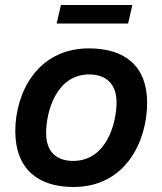

<svg xmlns="http://www.w3.org/2000/svg" viewBox="-20 -732 647 766"><path d="M164 -201C164 -286 204 -435 336 -435C405 -435 445 -395 445 -324C445 -239 404 -90 272 -90C205 -90 164 -127 164 -201ZM41 -209C41 -58 132 14 273 14C484 14 567 -172 567 -322C567 -467 480 -539 335 -539C126 -539 41 -358 41 -209ZM206 -638H491L508 -712H223Z"/></svg>

Font: Nacelle SemiBold
Style: Italic
Weight: 600
Italic angle: -12°
Designer: Sora Sagano
Foundry: Sora Sagano
Version: Version 1.000;FEAKit 1.0